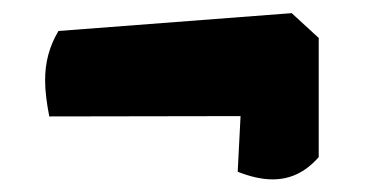

<svg xmlns="http://www.w3.org/2000/svg" viewBox="-20 -384 576 295"><path d="M55.7 -205.1 349.6 -205.6 345.2 -120.1C363.8 -112.8 381.8 -108.4 398.9 -108.4C425.3 -108.4 448.7 -118.7 469.7 -142.6V-325.7L428.2 -363.8L69.8 -336.4C55.7 -312.5 49.3 -288.6 49.3 -260.3C49.3 -243.7 51.8 -225.6 55.7 -205.1Z"/></svg>

Font: Kavoon
Style: Regular
Weight: 400
Designer: Viktoriya Grabowska
Foundry: Viktoriya Grabowska
Version: Version 1.002